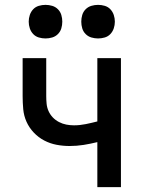

<svg xmlns="http://www.w3.org/2000/svg" viewBox="-20 -769 590 789"><path d="M380 0V-185Q352 -178 323.5 -173.5Q295 -169 266 -169Q239 -169 212.5 -174Q186 -179 162 -191.5Q138 -204 119 -224Q100 -244 89 -268.5Q78 -293 75.5 -320Q73 -347 73 -374V-530H170V-374Q170 -359 171.5 -343Q173 -327 179.5 -312.5Q186 -298 197 -286.5Q208 -275 222.5 -267.5Q237 -260 252.5 -257Q268 -254 284 -254Q308 -254 332.5 -259Q357 -264 380 -270V-530H477V0ZM383 -611Q369 -611 355.5 -615Q342 -619 332 -629Q322 -639 318 -652.5Q314 -666 314 -680Q314 -694 318 -707.5Q322 -721 332 -731Q342 -741 355.5 -745Q369 -749 383 -749Q397 -749 410.5 -745Q424 -741 433.5 -731Q443 -721 447.5 -707.5Q452 -694 452 -680Q452 -666 447.5 -652.5Q443 -639 433.5 -629Q424 -619 410.5 -615Q397 -611 383 -611ZM167 -611Q153 -611 139.5 -615Q126 -619 116.5 -629Q107 -639 102.5 -652.5Q98 -666 98 -680Q98 -694 102.5 -707.5Q107 -721 116.5 -731Q126 -741 139.5 -745Q153 -749 167 -749Q181 -749 194.5 -745Q208 -741 218 -731Q228 -721 232 -707.5Q236 -694 236 -680Q236 -666 232 -652.5Q228 -639 218 -629Q208 -619 194.5 -615Q181 -611 167 -611Z"/></svg>

Font: Lode Dark
Style: Bold
Weight: 700
Monospace: yes
Designer: Belleve Invis
Foundry: Belleve Invis
Version: Version 29.2.0; ttfautohint (v1.8.3)